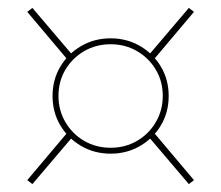

<svg xmlns="http://www.w3.org/2000/svg" viewBox="-20 -493 560 486"><path d="M260 -104Q219 -104 185.5 -123.5Q152 -143 132.5 -176Q113 -209 113 -250Q113 -291 132.5 -324Q152 -357 185.5 -376.5Q219 -396 260 -396Q301 -396 334.5 -376.5Q368 -357 387.5 -324Q407 -291 407 -250Q407 -209 387.5 -176Q368 -143 334.5 -123.5Q301 -104 260 -104ZM260 -119Q297 -119 327 -136.5Q357 -154 374.5 -184Q392 -214 392 -250Q392 -287 374.5 -316.5Q357 -346 327 -363.5Q297 -381 260 -381Q223 -381 193 -363.5Q163 -346 145.5 -316.5Q128 -287 128 -250Q128 -214 145.5 -184Q163 -154 193 -136.5Q223 -119 260 -119ZM151 -342 49 -463 62 -473 164 -353ZM369 -342 356 -353 458 -473 471 -463ZM151 -158 164 -147 62 -27 49 -37ZM369 -158 471 -37 458 -27 356 -147Z"/></svg>

Font: Kalnia Thin Thin
Style: Regular
Weight: 250
Version: Version 1.105